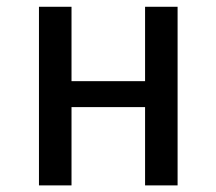

<svg xmlns="http://www.w3.org/2000/svg" viewBox="-20 -561 655 581"><path d="M517.4 0H419V-236.9H196.4V0H97.9V-540.5H196.4V-315.4H419V-540.5H517.4Z"/></svg>

Font: Fira Code Fixed Retina
Style: Regular
Weight: 450
Monospace: yes
Designer: Carrois Corporate, Edenspiekermann AG, Nikita Prokopov
Foundry: Carrois Corporate, Edenspiekermann AG, Nikita Prokopov
Version: Version 5.002